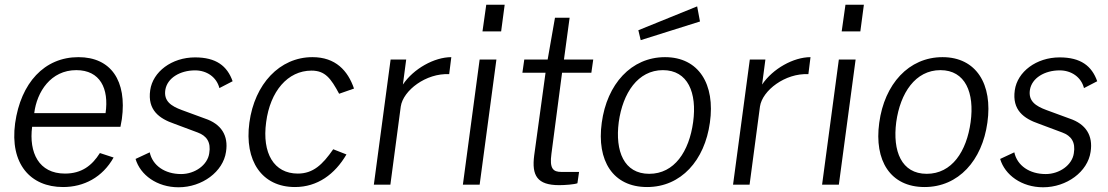

<svg xmlns="http://www.w3.org/2000/svg" viewBox="-20 -782 4693 813"><path d="M490 -245 496 -278C518 -440 450 -540 312 -540C168 -540 68 -431 44 -260C21 -89 108 10 247 10C335 10 414 -31 461 -115L403 -134C369 -80 325 -47 255 -47C144 -47 102 -136 116 -245ZM125 -303C136 -393 195 -485 303 -485C404 -485 442 -407 427 -303Z M736 11C836 11 925 -55 937 -139C948 -208 917 -257 848 -280L750 -316C704 -333 673 -354 680 -401C688 -452 743 -484 806 -484C855 -484 897 -456 909 -409L965 -438C942 -503 895 -539 806 -539C707 -539 627 -478 616 -400C604 -316 654 -280 718 -258L817 -221C855 -207 874 -180 866 -133C859 -83 805 -45 747 -45C678 -45 626 -81 614 -137L554 -109C574 -41 645 11 736 11Z M1303 -540C1164 -540 1058 -426 1036 -263C1014 -101 1089 10 1229 10C1324 10 1398 -44 1447 -128L1391 -150C1346 -85 1306 -47 1241 -47C1140 -47 1089 -133 1107 -265C1124 -395 1198 -483 1299 -483C1357 -483 1381 -450 1416 -385L1479 -407C1453 -483 1401 -540 1303 -540Z M1633 0 1677 -331C1687 -399 1784 -473 1882 -468L1891 -540C1819 -540 1731 -491 1686 -424L1700 -530H1634L1563 0Z M2011 -530 1940 0H2011L2082 -530ZM2039 -762 2023 -649H2102L2117 -762Z M2492 -530H2368L2392 -707H2330L2299 -530H2200L2192 -474H2290L2242 -124C2231 -39 2254 2 2348 2C2372 2 2412 -1 2425 -6L2432 -54H2357C2323 -54 2306 -67 2315 -131L2360 -474H2484Z M2720 10C2864 10 2964 -103 2986 -263C3009 -425 2939 -540 2796 -540C2653 -540 2550 -426 2528 -262C2506 -102 2575 10 2720 10ZM2683 -654 2693 -612 2944 -691 2932 -755ZM2729 -46C2622 -46 2584 -142 2600 -265C2617 -388 2681 -485 2787 -485C2893 -485 2932 -389 2915 -265C2898 -141 2836 -46 2729 -46Z M3154 0 3198 -331C3208 -399 3305 -473 3403 -468L3412 -540C3340 -540 3252 -491 3207 -424L3221 -530H3155L3084 0Z M3532 -530 3461 0H3532L3603 -530ZM3560 -762 3544 -649H3623L3638 -762Z M3895 10C4039 10 4139 -103 4161 -263C4184 -425 4114 -540 3971 -540C3828 -540 3725 -426 3703 -262C3681 -102 3750 10 3895 10ZM3904 -46C3797 -46 3759 -142 3775 -265C3792 -388 3856 -485 3962 -485C4068 -485 4107 -389 4090 -265C4073 -141 4011 -46 3904 -46Z M4397 11C4497 11 4586 -55 4598 -139C4609 -208 4578 -257 4509 -280L4411 -316C4365 -333 4334 -354 4341 -401C4349 -452 4404 -484 4467 -484C4516 -484 4558 -456 4570 -409L4626 -438C4603 -503 4556 -539 4467 -539C4368 -539 4288 -478 4277 -400C4265 -316 4315 -280 4379 -258L4478 -221C4516 -207 4535 -180 4527 -133C4520 -83 4466 -45 4408 -45C4339 -45 4287 -81 4275 -137L4215 -109C4235 -41 4306 11 4397 11Z"/></svg>

Font: Cheyenne Sans Light
Style: Italic
Weight: 300
Italic angle: -8.13011°
Designer: The Public Sans project authors (U.S. Web Design System), Libre Franklin designed by Pablo Impallari and Rodrigo Fuenzal
Foundry: The Cheyenne Sans Project Authors
Version: Version 2.007